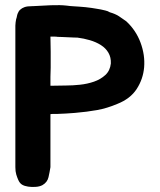

<svg xmlns="http://www.w3.org/2000/svg" viewBox="-20 -642 625 750"><path d="M473 -559Q511 -524 529 -475.5Q547 -427 543 -379Q539 -333 514 -294.5Q489 -256 438 -236Q398 -219 359 -212Q320 -205 273 -201Q252 -199 237.5 -198.5Q223 -198 204 -197Q200 -197 190.5 -197Q181 -197 177 -196V11Q174 30 169.5 50Q165 70 146 81Q135 87 119 88Q103 89 90 87Q76 85 66.5 79.5Q57 74 51 60Q47 51 43.5 39.5Q40 28 40 11V-542Q40 -549 41 -555Q42 -561 43 -567Q45 -572 46 -578Q47 -584 49 -589Q51 -594 53.5 -598Q56 -602 60 -605Q65 -610 75.5 -614Q86 -618 107 -618H109Q140 -620 178 -621.5Q216 -623 241 -620Q255 -618 267 -617.5Q279 -617 290 -616Q302 -615 314 -614Q326 -613 338 -611Q348 -609 356.5 -608Q365 -607 374 -605Q382 -603 391.5 -601Q401 -599 409 -594Q430 -588 444 -579Q458 -570 473 -559ZM413 -394Q414 -418 403.5 -436Q393 -454 374 -466Q355 -478 331 -485Q307 -492 283 -495Q277 -495 266.5 -495.5Q256 -496 244 -496.5Q232 -497 221.5 -497.5Q211 -498 205 -498Q200 -499 193 -499Q186 -499 177 -499Q178 -468 178 -439.5Q178 -411 178 -378Q177 -360 177 -342Q177 -324 177 -307L239 -308Q263 -308 292 -311Q321 -314 347 -323Q373 -332 391.5 -349Q410 -366 413 -394Z"/></svg>

Font: BM JUA 
Style: Regular
Weight: 400
Designer: BONGJIN KIM, JAEHYUN KEUM, JUHEE TAE
Foundry: WOOWA BROTHERS Corporation.
Version: Version 1.000